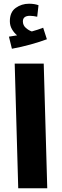

<svg xmlns="http://www.w3.org/2000/svg" viewBox="-20 -1012 331 1032"><path d="M44 -750 28 -815Q55 -819 72 -822Q56 -835 44.5 -854.5Q33 -874 33 -898Q33 -947 64.5 -969.5Q96 -992 136 -992Q165 -992 187 -984L180 -922Q171 -924 161 -925.5Q151 -927 141 -927Q103 -927 103 -897Q103 -876 119 -862Q135 -848 151 -843Q184 -852 212 -863L232 -801Q195 -787 144.5 -773Q94 -759 44 -750ZM78 0 59 -670H215L234 0Z"/></svg>

Font: Noto Sans Arabic UI Cn XBd
Style: Regular
Weight: 800
Width: 3
Designer: Monotype Design Team, Nadine Chahine and Nizar Qandah
Foundry: Monotype Imaging Inc.
Version: Version 2.010; ttfautohint (v1.8.4.7-5d5b)